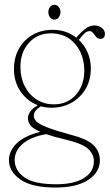

<svg xmlns="http://www.w3.org/2000/svg" viewBox="-20 -562 467 818"><path d="M279 11.5Q352 30 378.8 56.8Q405.5 83.5 405.5 121.5Q405.5 172 355.8 204.5Q306 237 216.5 237Q115.5 237 66.8 202.8Q18 168.5 18 120Q18 83.5 48.5 51.2Q79 19 151 -0.5Q120.5 -14 109.8 -28Q99 -42 99 -59.5Q99 -71.5 107.8 -85.2Q116.5 -99 141 -113.5Q96 -131 67.8 -172Q39.5 -213 39.5 -268Q39.5 -316.5 60.5 -354.2Q81.5 -392 118.8 -413.5Q156 -435 205 -435Q262 -435 305 -401.5L310.5 -408.5Q328.5 -428.5 345.8 -441Q363 -453.5 382.5 -453.5Q401 -453.5 414 -443Q427 -432.5 427 -418.5Q427 -396.5 408 -396.5Q396.5 -396.5 389.5 -404.8Q382.5 -413 376.5 -421.2Q370.5 -429.5 362 -429.5Q349.5 -429.5 339.2 -419Q329 -408.5 316 -392Q339.5 -370 353.2 -338.8Q367 -307.5 367 -270Q367 -220.5 344.5 -182.8Q322 -145 284 -124Q246 -103 200 -103Q176 -103 153.5 -109Q124 -90 124 -69.5Q124 -56 135.2 -44.5Q146.5 -33 180 -19.8Q213.5 -6.5 279 11.5ZM196.5 -420Q139.5 -420 103.2 -379.5Q67 -339 67 -277.5Q67 -231.5 85.2 -195.2Q103.5 -159 135.8 -138.2Q168 -117.5 209.5 -117.5Q267.5 -117.5 303.2 -158Q339 -198.5 339 -260Q339 -329.5 300 -374.8Q261 -420 196.5 -420ZM42.5 119Q42.5 164 83.8 193.5Q125 223 219.5 223Q295.5 223 337.8 196.5Q380 170 380 125Q380 96 356.5 73.2Q333 50.5 263 33.5Q209.5 21 176.5 9.5Q109.5 21.5 76 51.5Q42.5 81.5 42.5 119ZM212 -478.5Q200.5 -478.5 193.2 -488Q186 -497.5 186 -510.5Q186 -523 193.2 -532.2Q200.5 -541.5 212 -541.5Q223 -541.5 230.2 -532.2Q237.5 -523 237.5 -510.5Q237.5 -497.5 230.2 -488Q223 -478.5 212 -478.5Z"/></svg>

Font: Fraunces 144pt Soft Thin
Style: Regular
Weight: 100
Version: Version 1.000;[0bf87f6ff]